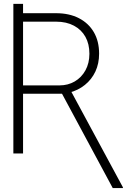

<svg xmlns="http://www.w3.org/2000/svg" viewBox="-20 -796 713 996"><path d="M49.3 -676.8V-775.9H99.6V-676.8ZM49.3 -727.5H271Q338.9 -727.5 388.9 -701.9Q439 -676.3 466.6 -629.4Q494.1 -582.5 494.1 -517.6Q494.1 -466.3 474.9 -425Q455.6 -383.8 420.4 -355.5Q385.3 -327.1 337.4 -314.9L323.7 -309.6H83.5V-353H288.6Q332.5 -353 367.7 -373.5Q402.8 -394 423.3 -431.2Q443.8 -468.3 443.8 -517.1Q443.8 -567.9 423.1 -605Q402.3 -642.1 363.5 -662.8Q324.7 -683.6 271 -683.6H99.6V0H49.3ZM564.9 179.7 293.9 -324.2H347.7L617.7 175.8V179.7Z"/></svg>

Font: Inter 17pt ExtraLight
Style: Regular
Weight: 250
Version: Version 4.001;git-66647c0bb